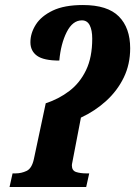

<svg xmlns="http://www.w3.org/2000/svg" viewBox="-20 -744 538 764"><path d="M18 0 30 -54H41Q65 -54 86 -64Q107 -74 115 -112L162 -333Q214 -350 256 -382Q298 -414 322.5 -465Q347 -516 347 -590Q347 -624 337 -643.5Q327 -663 306 -663Q269 -663 245.5 -616.5Q222 -570 216 -503Q154 -503 127.5 -522Q101 -541 101 -576Q101 -612 122.5 -646Q144 -680 190 -702Q236 -724 310 -724Q408 -724 453 -678.5Q498 -633 498 -552Q498 -488 472.5 -435.5Q447 -383 402.5 -342.5Q358 -302 302 -276L273 -125Q270 -108 268 -99Q266 -90 266 -86Q266 -65 283 -59.5Q300 -54 325 -54H335L323 0Z"/></svg>

Font: Noto Serif ExtraCondensed ExtraBold
Style: Italic
Weight: 800
Width: 2
Italic angle: -12°
Designer: Monotype Design Team
Foundry: Monotype Imaging Inc.
Version: Version 2.013